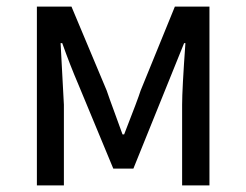

<svg xmlns="http://www.w3.org/2000/svg" viewBox="-20 -563 747 583"><path d="M92 -543H197L304 -288Q311 -267 328 -221L352 -155H357Q400 -265 407 -288L511 -543H616V0H533V-245Q533 -292 543 -432H539L385 -51H324L219 -304Q192 -367 169 -432H164L174 -245V0H92Z"/></svg>

Font: 思源黑体R
Style: Regular
Weight: 400
Designer: Ryoko NISHIZUKA  (kana & ideographs); Paul D. Hunt (Latin, Greek & Cyrillic); Wenlong ZHANG  (bopomofo); Sandoll Communi
Foundry: Adobe Systems Incorporated
Version: Version 1.00 June 24, 2014, initial release